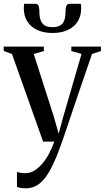

<svg xmlns="http://www.w3.org/2000/svg" viewBox="-29 -764 564 1036"><path d="M110 252Q93.5 252 81.2 249.8Q69 247.5 62.5 244V163.5Q70 166.5 82.5 168.5Q95 170.5 107.5 170.5Q134.5 170.5 158 155.5Q181.5 140.5 201.8 116Q222 91.5 237.5 61.2Q253 31 264 0H203.5L35.5 -473L-9 -489V-512.5H207.5V-488.5L153 -473L261 -136L287.5 -42.5L312 -133L411 -473L356 -488.5V-512.5H515.5V-488.5L467.5 -473Q446 -409.5 423.5 -344.8Q401 -280 380.8 -220Q360.5 -160 343.8 -110.2Q327 -60.5 315.8 -27.2Q304.5 6 300.5 16Q272 96.5 244.2 148.8Q216.5 201 184.5 226.5Q152.5 252 110 252ZM162 -743.5Q175 -743.5 179.2 -731.8Q183.5 -720 183.5 -702Q183.5 -674 190.2 -655.2Q197 -636.5 212.2 -627Q227.5 -617.5 254.5 -617.5Q281 -617.5 296.5 -627Q312 -636.5 318.2 -655.2Q324.5 -674 324.5 -702Q324.5 -720 329 -731.8Q333.5 -743.5 346.5 -743.5H407Q408 -737.5 408.5 -731Q409 -724.5 409 -718Q409 -679 391 -649.2Q373 -619.5 338.2 -602.8Q303.5 -586 254.5 -586Q205.5 -586 170.8 -602.8Q136 -619.5 117.8 -649.2Q99.5 -679 99.5 -718Q99.5 -724.5 100 -730.8Q100.5 -737 101 -743.5Z"/></svg>

Font: Merriweather 120pt Medium
Style: Regular
Weight: 500
Version: Version 2.100